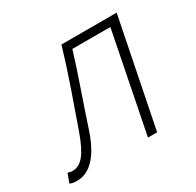

<svg xmlns="http://www.w3.org/2000/svg" viewBox="-140 -608 760 744"><g transform="rotate(-30 240.5 -236.0)"><path d="M6 8Q-5 8 -12.5 6.5Q-20 5 -26 2L-11 -38Q-7 -37 -2 -35.5Q3 -34 9 -34Q40 -34 62.5 -62.5Q85 -91 107 -153Q136 -235 164 -315.5Q192 -396 217 -480H464L368 0H327L415 -444H245Q222 -369 196 -294.5Q170 -220 145 -144Q120 -67 85 -29.5Q50 8 6 8Z"/></g></svg>

Font: Source Sans 3 Light
Style: Italic
Weight: 300
Italic angle: -11°
Designer: Paul D. Hunt
Foundry: Adobe
Version: Version 3.046;hotconv 1.0.118;makeotfexe 2.5.65603